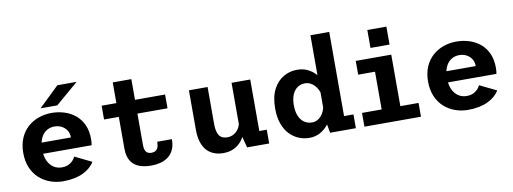

<svg xmlns="http://www.w3.org/2000/svg" viewBox="-61 -1093 3872 1448"><g transform="rotate(-10 1875.0 -369.0)"><path d="M326.5 11Q276.5 11 229.8 -5.5Q183 -22 146.2 -54.8Q109.5 -87.5 88 -136.8Q66.5 -186 66.5 -251Q66.5 -316 87.8 -365Q109 -414 146 -446.8Q183 -479.5 230 -495.8Q277 -512 328 -512Q380.5 -512 427.5 -496.8Q474.5 -481.5 510.8 -451.2Q547 -421 567.8 -374.8Q588.5 -328.5 588.5 -266.5Q588.5 -255.5 587.5 -242.5Q586.5 -229.5 584.5 -219.5H181V-304.5H440.5Q440.5 -306 440.5 -307Q440.5 -308 440.5 -309.5Q440.5 -337 426.2 -359.2Q412 -381.5 387.5 -394.5Q363 -407.5 331 -407.5Q308 -407.5 286.5 -398.5Q265 -389.5 248.2 -371Q231.5 -352.5 221.5 -323Q211.5 -293.5 211.5 -252Q211.5 -201.5 227.8 -166.2Q244 -131 271.8 -112.5Q299.5 -94 335 -94Q366.5 -94 387.8 -104.8Q409 -115.5 421.8 -130.2Q434.5 -145 440 -158L568.5 -95.5Q554.5 -72 532.5 -52.8Q510.5 -33.5 480.2 -19Q450 -4.5 411.8 3.2Q373.5 11 326.5 11ZM381.5 -560.5H253.5L408.5 -710H556Z M823.5 -152V-658.5H966V-155.5Q966 -128 972.8 -112.8Q979.5 -97.5 991.5 -91.2Q1003.5 -85 1018.5 -85Q1034 -85 1047 -90.8Q1060 -96.5 1068 -112.5Q1076 -128.5 1076 -159.5H1188.5Q1188.5 -111.5 1173.2 -78.8Q1158 -46 1131.2 -26.5Q1104.5 -7 1070.8 1.5Q1037 10 1000.5 10Q964 10 931.8 2Q899.5 -6 875.2 -24.5Q851 -43 837.2 -74.2Q823.5 -105.5 823.5 -152ZM710.5 -394.5V-500H1196.5V-394.5Z M1553.5 11.5Q1515 11.5 1483 -0.8Q1451 -13 1427.8 -38.2Q1404.5 -63.5 1391.8 -103.5Q1379 -143.5 1379 -198.5V-500H1522V-221Q1522 -177.5 1530.8 -151Q1539.5 -124.5 1557.8 -112.5Q1576 -100.5 1604.5 -100.5Q1625.5 -100.5 1643.2 -108.2Q1661 -116 1675 -129.8Q1689 -143.5 1697.5 -161.2Q1706 -179 1708 -198L1739 -183Q1739 -148.5 1727.5 -114Q1716 -79.5 1692.8 -51Q1669.5 -22.5 1634.8 -5.5Q1600 11.5 1553.5 11.5ZM1736.5 0 1705.5 -118V-500H1848.5V-76.5L1826 -105.5H1905.5V0Z M2212.5 11Q2170.5 11 2131.8 -4.8Q2093 -20.5 2062.2 -52.8Q2031.5 -85 2013.5 -134.5Q1995.5 -184 1995.5 -251Q1995.5 -340.5 2025.5 -398Q2055.5 -455.5 2103.8 -483.2Q2152 -511 2207.5 -511Q2255.5 -511 2292.8 -491.8Q2330 -472.5 2355.2 -442.2Q2380.5 -412 2393.8 -378Q2407 -344 2407 -314L2358.5 -295.5Q2354 -315 2344.5 -333.8Q2335 -352.5 2321 -367.5Q2307 -382.5 2289 -391.2Q2271 -400 2248.5 -400Q2216.5 -400 2191.8 -383Q2167 -366 2152.8 -333Q2138.5 -300 2138.5 -251Q2138.5 -202 2153.2 -168.2Q2168 -134.5 2193.8 -117.2Q2219.5 -100 2252 -100Q2274 -100 2292.2 -109.5Q2310.5 -119 2324.2 -135.2Q2338 -151.5 2346.2 -172.8Q2354.5 -194 2356 -216.5L2408.5 -198.5Q2408.5 -168 2396 -132Q2383.5 -96 2358.5 -63.5Q2333.5 -31 2297 -10Q2260.5 11 2212.5 11ZM2497.5 -750V-41.5L2433 -105.5H2569.5V0H2372L2353.5 -103V-750Z M2635 0V-105.5H2785.5V-394.5H2656.5V-500H2928.5V-105.5H3068V0ZM2783 -714.5H2929V-577H2783Z M3426.5 11Q3376.5 11 3329.8 -5.5Q3283 -22 3246.2 -54.8Q3209.5 -87.5 3188 -136.8Q3166.5 -186 3166.5 -251Q3166.5 -316 3187.8 -365Q3209 -414 3246 -446.8Q3283 -479.5 3330 -495.8Q3377 -512 3428 -512Q3480.5 -512 3527.5 -496.8Q3574.5 -481.5 3610.8 -451.2Q3647 -421 3667.8 -374.8Q3688.5 -328.5 3688.5 -266.5Q3688.5 -255.5 3687.5 -242.5Q3686.5 -229.5 3684.5 -219.5H3281V-304.5H3540.5Q3540.5 -306 3540.5 -307Q3540.5 -308 3540.5 -309.5Q3540.5 -337 3526.2 -359.2Q3512 -381.5 3487.5 -394.5Q3463 -407.5 3431 -407.5Q3408 -407.5 3386.5 -398.5Q3365 -389.5 3348.2 -371Q3331.5 -352.5 3321.5 -323Q3311.5 -293.5 3311.5 -252Q3311.5 -201.5 3327.8 -166.2Q3344 -131 3371.8 -112.5Q3399.5 -94 3435 -94Q3466.5 -94 3487.8 -104.8Q3509 -115.5 3521.8 -130.2Q3534.5 -145 3540 -158L3668.5 -95.5Q3654.5 -72 3632.5 -52.8Q3610.5 -33.5 3580.2 -19Q3550 -4.5 3511.8 3.2Q3473.5 11 3426.5 11Z"/></g></svg>

Font: Trispace Thin SemiBold
Style: Regular
Weight: 600
Version: Version 1.210